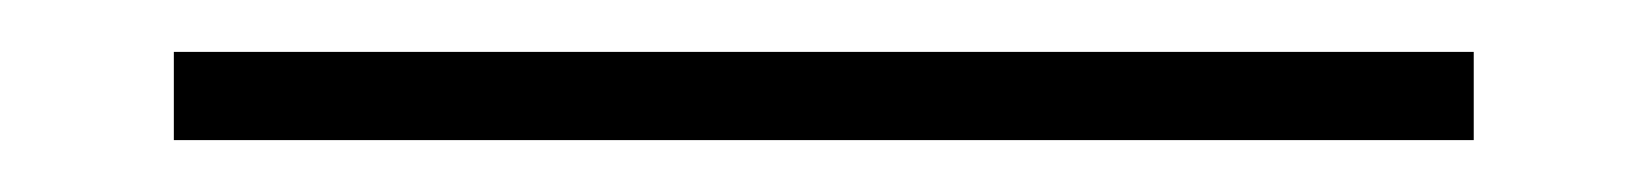

<svg xmlns="http://www.w3.org/2000/svg" viewBox="-20 -4 634 74"><path d="M47 16H548V50H47Z"/></svg>

Font: Ojuju Light
Style: Regular
Weight: 300
Designer: Chisaokwu Joboson, Mirko Velimirovic
Foundry: Udi Foundry
Version: Version 1.000